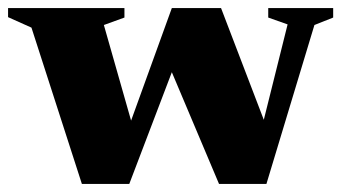

<svg xmlns="http://www.w3.org/2000/svg" viewBox="-30 -456 848 476"><path d="M683 -395.5 635 -412.5V-436H796V-412.5L749.5 -394L630.5 0H513L396 -277L290.5 0H173L48 -387.5L-10 -413.5V-436H278.5V-412.5L227.5 -394L295 -157L396 -436H518L624 -159Z"/></svg>

Font: Newsreader Text ExtraBold
Style: Regular
Weight: 800
Designer: Hugues Gentile
Foundry: Production Type
Version: Version 1.001